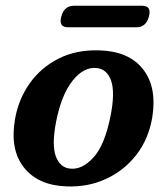

<svg xmlns="http://www.w3.org/2000/svg" viewBox="-20 -654 596 686"><path d="M336 -474Q440 -471 490.8 -407Q541.5 -343 524 -234.5Q511 -157 467.2 -100.8Q423.5 -44.5 358.8 -14.8Q294 15 218 12Q116.5 8.5 65.8 -55.2Q15 -119 33.5 -227.5Q46 -300 86.5 -356.8Q127 -413.5 190.5 -445.2Q254 -477 336 -474ZM231 -51.5Q273.5 -47 314 -91.5Q354.5 -136 375 -240Q391.5 -323.5 377.2 -365.2Q363 -407 325 -411Q279 -415.5 239.2 -365.5Q199.5 -315.5 180.5 -219.5Q164.5 -137 179.2 -96Q194 -55 231 -51.5ZM199 -594.5Q209 -633.5 244.5 -633.5H487.5Q522.5 -633.5 512 -595Q502 -556.5 467 -556.5H223.5Q188.5 -556.5 199 -594.5Z"/></svg>

Font: Fraunces 9pt Soft SemiBold
Style: Italic
Weight: 600
Italic angle: -16°
Version: Version 1.000;[b76b70a41]